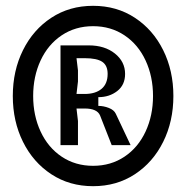

<svg xmlns="http://www.w3.org/2000/svg" viewBox="-20 -740 640 660"><path d="M24 -410Q24 -497 59 -567.5Q94 -638 156.5 -679Q219 -720 300 -720Q381 -720 443.5 -679Q506 -638 541 -567.5Q576 -497 576 -410Q576 -323 541 -252.5Q506 -182 443.5 -141Q381 -100 300 -100Q219 -100 156.5 -141Q94 -182 59 -252.5Q24 -323 24 -410ZM300 -170Q361 -170 408 -201.5Q455 -233 480.5 -288Q506 -343 506 -410Q506 -477 480.5 -532Q455 -587 408 -618.5Q361 -650 300 -650Q239 -650 192 -618.5Q145 -587 119.5 -532Q94 -477 94 -410Q94 -343 119.5 -288Q145 -233 192 -201.5Q239 -170 300 -170ZM188 -584H285Q340 -584 375 -556Q410 -528 410 -486Q410 -448 383 -427Q356 -406 318 -406V-376Q336 -376 354 -369Q372 -362 378 -349L429 -241H364L324 -343Q314 -367 271 -367H243L248 -324V-241H188ZM271 -417Q308 -417 329 -434.5Q350 -452 350 -486Q350 -515 331.5 -527.5Q313 -540 271 -540H243L248 -498V-460L243 -417Z"/></svg>

Font: Sligoil Micro
Style: Regular
Weight: 400
Designer: Ariel Martín Pérez
Foundry: Igor Stepanchenko
Version: Version 1.001